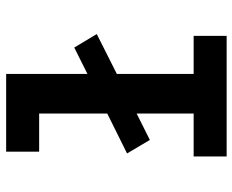

<svg xmlns="http://www.w3.org/2000/svg" viewBox="-88 -688 775 640"><g transform="rotate(-90 300.0 -367.5)"><path d="M99 0V-110H242V-300L154 -256L109 -332L242 -398V-625H115V-735H374V-464L462 -508L507 -433L374 -366V-110H501V0Z"/></g></svg>

Font: Iosevka Extrabold Extended
Style: Regular
Weight: 800
Width: 7
Monospace: yes
Designer: Belleve Invis
Foundry: Belleve Invis
Version: Version 32.5.0; ttfautohint (v1.8.4)